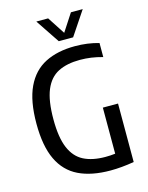

<svg xmlns="http://www.w3.org/2000/svg" viewBox="-138 -1031 864 1123"><g transform="rotate(-15 294.0 -470.0)"><path d="M389 7Q274.5 7 197 -30.5Q119.5 -68 80 -150.8Q40.5 -233.5 40.5 -369.5Q40.5 -506.5 80 -590Q119.5 -673.5 194.2 -711.5Q269 -749.5 374.5 -749.5Q451 -749.5 519 -730V-645Q483 -655 449.8 -659.8Q416.5 -664.5 382 -664.5Q303.5 -664.5 250.2 -637.5Q197 -610.5 170 -545.8Q143 -481 143 -368Q143 -258.5 169.8 -195Q196.5 -131.5 249.2 -104.5Q302 -77.5 380.5 -77.5Q411.5 -77.5 440 -81V-360H532V-6Q455.5 7 389 7ZM291.5 -802 194.5 -947H266L335 -841L404 -947H475.5L378.5 -802Z"/></g></svg>

Font: Encode Sans Condensed Condensed Medium
Style: Regular
Weight: 500
Width: 3
Designer: Multiple Designers
Foundry: Impallari Type
Version: Version 3.000; ttfautohint (v1.8.3) -l 8 -r 50 -G 200 -x 14 